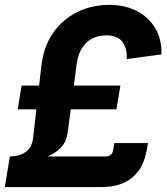

<svg xmlns="http://www.w3.org/2000/svg" viewBox="-20 -758 676 778"><path d="M16.6 -100.6 20 -124Q58.6 -124 84.2 -142.1Q109.9 -160.2 114.3 -200.2L147.5 -490.2Q156.2 -568.4 194.6 -623.8Q232.9 -679.2 292.2 -708.7Q351.6 -738.3 422.9 -738.3Q485.8 -738.3 533.9 -713.6Q582 -689 608.9 -644Q635.7 -599.1 634.3 -537.6L493.7 -518.6Q495.6 -565.9 474.6 -590.3Q453.6 -614.7 411.6 -614.7Q377.9 -614.7 352.5 -601.3Q327.1 -587.9 311.3 -561.8Q295.4 -535.6 290.5 -497.6L254.4 -221.7Q249.5 -184.6 228.3 -161.6Q207 -138.7 177.2 -126Q147.5 -113.3 116 -107.9Q84.5 -102.5 57.6 -101.6Q30.8 -100.6 16.6 -100.6ZM-0.5 0 20 -124H407.2Q420.9 -124 428.7 -130.4Q436.5 -136.7 438.5 -150.9L443.4 -178.2H579.6L574.7 -150.9Q562 -76.7 515.6 -38.3Q469.2 0 391.6 0ZM51.8 -314.9 67.4 -411.1H467.8L451.7 -314.9Z"/></svg>

Font: Inter 16pt
Style: Bold Italic
Weight: 700
Italic angle: -9.3988°
Version: Version 4.001;git-66647c0bb